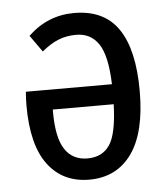

<svg xmlns="http://www.w3.org/2000/svg" viewBox="-45 -579 550 631"><g transform="rotate(-5 230.0 -263.0)"><path d="M415 -264Q415 -127 365 -57.5Q315 12 225 12Q138 12 89 -53Q40 -118 40 -248Q40 -270 42 -294H326Q323 -388 297 -427Q271 -466 223 -466Q191 -466 164.5 -455.5Q138 -445 109 -421L70 -476Q135 -538 222 -538Q321 -538 368 -469Q415 -400 415 -264ZM326 -228H125V-221Q125 -135 150.5 -96.5Q176 -58 225 -58Q274 -58 298.5 -94.5Q323 -131 326 -228Z"/></g></svg>

Font: Fira Sans Compressed
Style: Regular
Weight: 400
Width: 1
Designer: bBox Type GmbH & Carrois Corporate GbR & Edenspiekermann AG
Foundry: bBox Type GmbH & Carrois Corporate GbR & Edenspiekermann AG
Version: Version 4.301